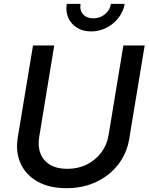

<svg xmlns="http://www.w3.org/2000/svg" viewBox="-20 -963 769 994"><path d="M323.7 11.2Q234.9 11.2 174.1 -23.2Q113.3 -57.6 86.4 -117.4Q59.6 -177.2 72.3 -253.4L150.9 -727.5H260.7L183.1 -254.9Q174.8 -205.6 189.7 -168Q204.6 -130.4 239.7 -109.6Q274.9 -88.9 328.1 -88.9Q384.8 -88.9 429.9 -111.6Q475.1 -134.3 504.4 -173.6Q533.7 -212.9 542 -262.7L618.7 -727.5H729L649.4 -246.1Q637.2 -169.9 592.3 -111.8Q547.4 -53.7 478.5 -21.2Q409.7 11.2 323.7 11.2ZM451.7 -800.3Q409.2 -800.3 378.4 -819.6Q347.7 -838.9 333.5 -870.8Q319.3 -902.8 325.7 -942.9H397Q391.6 -909.7 410.2 -888.9Q428.7 -868.2 462.9 -868.2Q485.8 -868.2 505.1 -877.7Q524.4 -887.2 537.6 -904.1Q550.8 -920.9 554.2 -942.9H625.5Q618.7 -903.3 593.5 -870.8Q568.4 -838.4 531.2 -819.3Q494.1 -800.3 451.7 -800.3Z"/></svg>

Font: Inter 20pt Medium
Style: Italic
Weight: 500
Italic angle: -9.3988°
Version: Version 4.001;git-66647c0bb